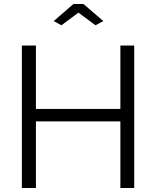

<svg xmlns="http://www.w3.org/2000/svg" viewBox="-20 -937 778 957"><path d="M649 -710V0H580V-332H159V0H89V-710H159V-394H580V-710ZM248 -832 346 -917H396L495 -832L456 -811L371 -874L286 -811Z"/></svg>

Font: Raleway Thin
Style: Regular
Weight: 400
Version: Version 4.026